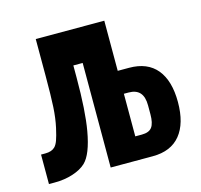

<svg xmlns="http://www.w3.org/2000/svg" viewBox="-85 -643 771 736"><g transform="rotate(-15 300.0 -275.0)"><path d="M22 -117H39Q64.5 -117 77.5 -130Q85.5 -138 91.2 -153.8Q97 -169.5 104 -201Q112 -237 114.5 -281Q117 -325 117 -403V-550H389V-351H434Q506.5 -351 543.8 -305.8Q581 -260.5 581 -176Q581 -91.5 543.8 -45.8Q506.5 0 434 0H267V-415H230V-367Q230 -234.5 216.5 -158Q201 -69.5 169.5 -39.5Q150.5 -21.5 117.5 -10.8Q84.5 0 45 0H22ZM467 -158V-193Q467 -227 452.2 -243.5Q437.5 -260 407.5 -260H389V-91H415Q444 -91 455.5 -106.8Q467 -122.5 467 -158Z"/></g></svg>

Font: JuliaMono Black
Style: Regular
Weight: 900
Monospace: yes
Designer: cormullion
Foundry: corm
Version: Version 0.054; ttfautohint (v1.8.4)